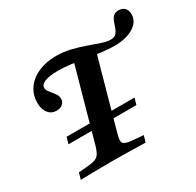

<svg xmlns="http://www.w3.org/2000/svg" viewBox="-138 -778 954 934"><g transform="rotate(-30 339.5 -311.5)"><path d="M96.8 -179.8 107.3 -216.1H488.7L478.2 -179.8ZM233.1 -201.6 326.6 -537.1 441.9 -511.3 355.6 -201.6ZM236.3 -2.4Q206.5 -2.4 175.4 -2Q144.4 -1.6 115.3 -1.2Q86.3 -0.8 62.1 0L72.6 -36.3L129.8 -41.1Q154.8 -43.5 169 -49.6Q183.1 -55.6 191.1 -68.5Q199.2 -81.5 206.5 -105.6L233.1 -201.6H355.6L329 -105.6Q318.5 -70.2 325.8 -57.7Q333.1 -45.2 369.4 -41.1L436.3 -35.5L425.8 0.8Q406.5 0 383.5 -0.4Q360.5 -0.8 335.9 -1.2Q311.3 -1.6 285.9 -2Q260.5 -2.4 236.3 -2.4H238.7ZM129 -350Q100.8 -350 83.5 -371.4Q66.1 -392.7 66.1 -429Q66.1 -474.2 90.3 -508.9Q114.5 -543.5 158.1 -562.9Q201.6 -582.3 258.9 -582.3Q300 -582.3 339.9 -572.6Q379.8 -562.9 415.7 -550Q451.6 -537.1 480.6 -527.4Q509.7 -517.7 529 -517.7Q550 -517.7 560.1 -528.2Q570.2 -538.7 575.8 -554.4Q581.5 -570.2 587.1 -585.9Q592.7 -601.6 602.8 -612.1Q612.9 -622.6 633.1 -622.6Q654.8 -622.6 666.9 -609.7Q679 -596.8 679 -575Q679 -533.1 637.9 -507.7Q596.8 -482.3 529 -482.3Q499.2 -482.3 461.3 -487.1Q423.4 -491.9 382.7 -498.8Q341.9 -505.6 302.8 -510.5Q263.7 -515.3 230.6 -515.3Q183.1 -515.3 157.3 -505.2Q131.5 -495.2 131.5 -475.8Q131.5 -466.1 138.3 -456Q145.2 -446 154 -435.9Q162.9 -425.8 169.8 -414.9Q176.6 -404 176.6 -390.3Q176.6 -372.6 163.7 -361.3Q150.8 -350 129 -350Z"/></g></svg>

Font: Playfair 9pt
Style: Bold Italic
Weight: 700
Italic angle: -15.6°
Designer: Claus Eggers Sørensen
Foundry: Claus Eggers Sørensen
Version: Version 2.203